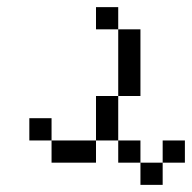

<svg xmlns="http://www.w3.org/2000/svg" viewBox="-20 -395 540 540"><path d="M500 62.5V0H437.5V62.5H375V125H437.5V62.5ZM375 62.5V0H312.5V62.5ZM125 0V62.5H250V0ZM125 0V-62.5H62.5V0ZM250 0H312.5Q312.5 0 312.5 -125H250Q250 -125 250 0ZM312.5 -125H375V-312.5H312.5ZM312.5 -312.5V-375H250V-312.5Z"/></svg>

Font: CalcUnifontExMono
Style: Regular
Weight: 500
Version: Version 15.0.06